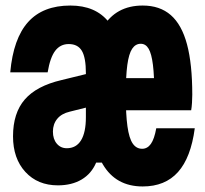

<svg xmlns="http://www.w3.org/2000/svg" viewBox="-20 -654 740 693"><path d="M495 19Q398 19 351 -61Q304 -141 304 -311Q304 -476 351 -555Q398 -634 495 -634Q557 -634 596.5 -599.5Q636 -565 655 -494Q674 -423 674 -312Q674 -299 673 -283Q672 -267 670 -256H382V-372H589L537 -312Q537 -380 532 -420Q527 -460 516.5 -478Q506 -496 488 -496Q469 -496 457 -478Q445 -460 439.5 -419.5Q434 -379 434 -311Q434 -241 440 -198Q446 -155 459 -136Q472 -117 493 -117Q512 -117 524.5 -134.5Q537 -152 544 -191H683Q669 -85 622.5 -33Q576 19 495 19ZM300 -389V-268L232 -251Q202 -244 186.5 -225Q171 -206 171 -179Q171 -152 185 -135.5Q199 -119 221 -119Q255 -119 272.5 -147.5Q290 -176 290 -231V-390Q290 -446 275.5 -470.5Q261 -495 228 -495Q198 -495 179.5 -471Q161 -447 152 -393H17Q28 -515 81.5 -574.5Q135 -634 234 -634Q325 -634 372 -575Q419 -516 419 -402V-138L365 -67H327Q310 -27 274.5 -6Q239 15 189 15Q116 15 71.5 -33.5Q27 -82 27 -162Q27 -246 69.5 -295Q112 -344 202 -365Z"/></svg>

Font: Martian Mono
Style: Bold
Weight: 700
Designer: Roman Shamin
Foundry: Evil Martians
Version: Version 1.000